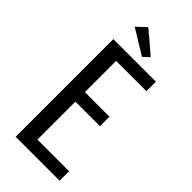

<svg xmlns="http://www.w3.org/2000/svg" viewBox="-272 -920 973 973"><g transform="rotate(45 214.0 -434.0)"><path d="M73 0V-700H378V-632H161V-408H337V-340H161V-68H388V0ZM272 -769 239 -739 105 -821 156 -868Z"/></g></svg>

Font: Homenaje
Style: Regular
Weight: 400
Version: Version 1.002